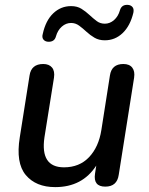

<svg xmlns="http://www.w3.org/2000/svg" viewBox="-20 -757 609 786"><path d="M206 9Q127 9 85.5 -40.5Q44 -90 61 -195L101 -448Q108 -495 157 -495Q181 -495 193 -480.5Q205 -466 201 -439L162 -195Q144 -72 242 -72Q305 -72 344.5 -113.5Q384 -155 395 -225L430 -448Q437 -495 485 -495Q510 -495 521.5 -480Q533 -465 529 -439L466 -41Q459 7 411 7Q361 7 369 -46L374 -79Q317 9 206 9ZM177 -586Q164 -587 157.5 -595.5Q151 -604 155 -618Q167 -673 198 -702.5Q229 -732 271 -732Q296 -732 313.5 -721Q331 -710 346 -696Q361 -682 375.5 -671Q390 -660 409 -660Q430 -660 447 -675Q464 -690 471 -715Q478 -739 504 -737Q516 -736 522.5 -728Q529 -720 526 -705Q513 -651 482 -621.5Q451 -592 409 -592Q385 -592 367 -602.5Q349 -613 334 -627Q319 -641 304 -652Q289 -663 271 -663Q250 -663 233 -648Q216 -633 209 -608Q203 -585 177 -586Z"/></svg>

Font: Nunito SemiBold
Style: Italic
Weight: 600
Italic angle: -9°
Designer: Vernon Adams
Foundry: Vernon Adams
Version: Version 3.601; ttfautohint (v1.8.2.53-6de2)